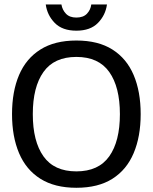

<svg xmlns="http://www.w3.org/2000/svg" viewBox="-20 -847 698 878"><path d="M329.2 11.7Q230 11.7 164.6 -29.6Q99.2 -70.8 67.1 -146.7Q35 -222.5 35 -325Q35 -428.3 67.1 -503.8Q99.2 -579.2 164.6 -620.4Q230 -661.7 329.2 -661.7Q429.2 -661.7 494.2 -620.4Q559.2 -579.2 591.2 -503.8Q623.3 -428.3 623.3 -325Q623.3 -222.5 591.2 -146.7Q559.2 -70.8 494.2 -29.6Q429.2 11.7 329.2 11.7ZM329.2 -63.3Q430.8 -63.3 479.6 -132.1Q528.3 -200.8 528.3 -325Q528.3 -449.2 479.6 -517.9Q430.8 -586.7 329.2 -586.7Q227.5 -586.7 178.8 -517.9Q130 -449.2 130 -325Q130 -200.8 178.8 -132.1Q227.5 -63.3 329.2 -63.3ZM329.2 -706.7Q265 -706.7 230.4 -742.1Q195.8 -777.5 189.2 -826.7H260.8Q265 -801.7 281.7 -784.2Q298.3 -766.7 329.2 -766.7Q360.8 -766.7 377.5 -784.2Q394.2 -801.7 397.5 -826.7H469.2Q462.5 -777.5 427.9 -742.1Q393.3 -706.7 329.2 -706.7Z"/></svg>

Font: Familjen Grotesk Variable
Style: Regular
Weight: 400
Designer: Anders Wikstroem, Jonas Baeckman, Matilda Gysing, Kristian Moeller
Foundry: Familjen STHLM AB
Version: Version 2.000